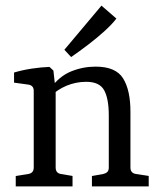

<svg xmlns="http://www.w3.org/2000/svg" viewBox="-20 -663 569 683"><path d="M307 0V-37L347 -44Q356 -46 361.5 -51Q367 -56 367 -67V-252Q367 -312 350.5 -342Q334 -372 287 -372Q250 -372 216.5 -358Q183 -344 156 -317L159 -348Q191 -392 233 -409Q275 -426 320 -426Q392 -426 418 -384Q444 -342 444 -266V-67Q444 -47 464 -44L509 -37V0ZM36 0V-37L80 -44Q100 -47 100 -67V-340Q100 -359 81 -362L30 -369V-405Q60 -414 93.5 -419Q127 -424 156 -425L170 -412L178 -340V-67Q178 -47 197 -44L238 -37V0ZM209 -486 341 -643 394 -597Q379 -577 352 -552.5Q325 -528 293.5 -504Q262 -480 233 -460Z"/></svg>

Font: Rasa
Style: Regular
Weight: 400
Designer: Anna Giedrys (Yrsa+Rasa design), David Brezina (Yrsa art-direction, Rasa art-direction, design)
Foundry: Rosetta Type Foundry
Version: Version 2.004